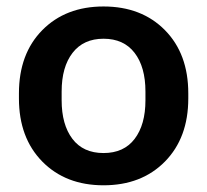

<svg xmlns="http://www.w3.org/2000/svg" viewBox="-20 -549 630 584"><path d="M37.6 -249.5Q37.6 -129.9 108.6 -57.6Q179.7 14.6 294.9 14.6Q410.6 14.6 481.7 -57.6Q552.7 -129.9 552.7 -249.5V-265.1Q552.7 -385.3 481.7 -457.3Q410.6 -529.3 294.9 -529.3Q179.7 -529.3 108.6 -457.3Q37.6 -385.3 37.6 -265.1ZM167.5 -270.5Q167.5 -345.2 200.7 -388.2Q233.9 -431.2 294.9 -431.2Q356.4 -431.2 389.4 -388.2Q422.4 -345.2 422.4 -270.5V-244.1Q422.4 -169.9 389.6 -126.7Q356.9 -83.5 294.9 -83.5Q232.9 -83.5 200.2 -126.7Q167.5 -169.9 167.5 -244.1Z"/></svg>

Font: Roboto Flex
Style: wght 600 wdth 100 opsz 14.0 GRAD 0.00 slnt 0.00 XTRA 468 XOPQ 96 YOPQ 79 YTLC 514 YTUC 712 YTAS 750 YTDE -203.00 YTFI 738
Weight: 600
Designer: Berlow after Robertson
Foundry: Google
Version: Version 3.100